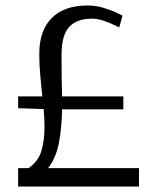

<svg xmlns="http://www.w3.org/2000/svg" viewBox="-20 -679 548 699"><path d="M46 0V-67H84Q119 -91 130.5 -129Q142 -167 142 -215Q142 -248 139 -282L46 -285V-328H134Q130 -366 126.5 -405Q123 -444 123 -483Q123 -568 168.5 -613.5Q214 -659 299 -659Q329 -659 358.5 -650Q388 -641 407 -631.5Q426 -622 426 -622L414 -579Q414 -579 398 -587Q382 -595 359 -603Q336 -611 314 -611Q259 -611 231.5 -580.5Q204 -550 204 -479Q204 -440 204.5 -402Q205 -364 206 -328H429V-281H206Q205 -214 194.5 -159Q184 -104 155 -67H486V0Z"/></svg>

Font: Arsenal SC
Style: Regular
Weight: 400
Designer: Andrij Shevchenko
Foundry: Stairsfor
Version: Version 2.001; ttfautohint (v1.8.4.7-5d5b)